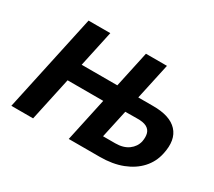

<svg xmlns="http://www.w3.org/2000/svg" viewBox="-125 -891 1250 1124"><g transform="rotate(30 500.0 -329.0)"><path d="M433 0 575 -658H717L599 -114H681Q736 -114 770 -139Q804 -164 813 -203Q819 -235 812.5 -258Q806 -281 783.5 -293Q761 -305 718 -304L611 -303L632 -414H762Q878 -415 928.5 -360.5Q979 -306 956 -203Q943 -142 901.5 -96.5Q860 -51 794.5 -25.5Q729 0 642 0ZM45 0 187 -658H334L192 0ZM151 -294 177 -414H621L595 -294Z"/></g></svg>

Font: Ysabeau Infant ExtraBold
Style: Italic
Weight: 800
Italic angle: -12°
Designer: Christian Thalmann (Catharsis Fonts)
Version: Version 2.001;gftools[0.9.30]; featfreeze: ss01,ss02,lnum